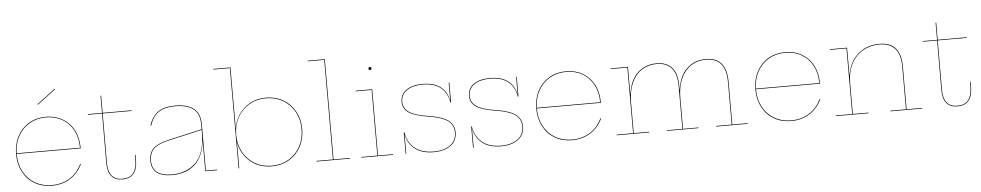

<svg xmlns="http://www.w3.org/2000/svg" viewBox="-42 -1140 7656 1498"><g transform="rotate(-5 3786.0 -391.0)"><path d="M564 -270V-263H63V-261Q63 -184 95 -124Q127 -64 184.5 -30.5Q242 3 316 3Q396 3 457 -35.5Q518 -74 550 -143L555 -141Q522 -71 460 -31.5Q398 8 316 8Q240 8 181.5 -26Q123 -60 90.5 -121.5Q58 -183 58 -261Q58 -340 90.5 -401.5Q123 -463 181.5 -497.5Q240 -532 315 -532Q388 -532 445 -498.5Q502 -465 533 -405.5Q564 -346 564 -270ZM559 -268V-270Q559 -345 528.5 -403.5Q498 -462 442.5 -494.5Q387 -527 315 -527Q242 -527 185.5 -494Q129 -461 96.5 -402Q64 -343 63 -268ZM406 -740 261 -631 258 -635 403 -744Z M868 2Q925 2 953 -32.5Q981 -67 981 -133V-175H986V-133Q986 -65 956.5 -29Q927 7 868 7Q753 7 753 -132L754 -519H643V-524H754V-659H759V-524H986V-519H759L758 -132Q758 2 868 2Z M1609 -5V0H1521Q1517 0 1517 -4V-235H1516Q1503 -116 1436 -54.5Q1369 7 1256 7Q1178 7 1137.5 -24.5Q1097 -56 1097 -118Q1097 -184 1134.5 -217.5Q1172 -251 1253 -269L1517 -329V-365Q1517 -452 1467.5 -489Q1418 -526 1328 -526Q1243 -526 1196 -493.5Q1149 -461 1127 -391L1122 -393Q1145 -464 1193 -497.5Q1241 -531 1328 -531Q1420 -531 1471 -492.5Q1522 -454 1522 -365V-5ZM1517 -304V-324L1253 -264Q1175 -247 1138.5 -214.5Q1102 -182 1102 -118Q1102 -58 1141 -28Q1180 2 1256 2Q1373 2 1445 -70.5Q1517 -143 1517 -304Z M2299 -262Q2299 -185 2265.5 -123.5Q2232 -62 2172.5 -27.5Q2113 7 2038 7Q1939 7 1869.5 -51.5Q1800 -110 1783 -205V0H1778V-785H1649V-790H1783V-315H1784Q1792 -370 1824 -419.5Q1856 -469 1911 -500Q1966 -531 2038 -531Q2113 -531 2172.5 -496.5Q2232 -462 2265.5 -400.5Q2299 -339 2299 -262ZM2294 -262Q2294 -338 2261 -398Q2228 -458 2170 -492Q2112 -526 2038 -526Q1964 -526 1906 -492Q1848 -458 1815 -398Q1782 -338 1782 -262Q1782 -186 1815 -126Q1848 -66 1906 -32Q1964 2 2038 2Q2112 2 2170 -32Q2228 -66 2261 -126Q2294 -186 2294 -262Z M2651 -5V0H2388V-5H2517V-785H2388V-790H2522V-5Z M2988 -5V0H2740V-5H2865V-519H2740V-524H2870V-5ZM2877 -697V-676H2856V-697Z M3489 -133Q3489 -67 3439 -30Q3389 7 3306 7Q3212 7 3158.5 -36.5Q3105 -80 3092 -148H3091V0H3086V-168H3091Q3103 -89 3157.5 -43.5Q3212 2 3306 2Q3387 2 3435.5 -33.5Q3484 -69 3484 -133Q3484 -191 3438.5 -224Q3393 -257 3290 -273Q3184 -289 3137 -319.5Q3090 -350 3090 -406Q3090 -466 3137.5 -498.5Q3185 -531 3265 -531Q3356 -531 3406 -490.5Q3456 -450 3468 -386H3469V-524H3474V-368H3469Q3457 -442 3406.5 -484Q3356 -526 3265 -526Q3187 -526 3141 -494.5Q3095 -463 3095 -406Q3095 -353 3141 -323Q3187 -293 3289 -278Q3394 -262 3441.5 -227.5Q3489 -193 3489 -133Z M4017 -133Q4017 -67 3967 -30Q3917 7 3834 7Q3740 7 3686.5 -36.5Q3633 -80 3620 -148H3619V0H3614V-168H3619Q3631 -89 3685.5 -43.5Q3740 2 3834 2Q3915 2 3963.5 -33.5Q4012 -69 4012 -133Q4012 -191 3966.5 -224Q3921 -257 3818 -273Q3712 -289 3665 -319.5Q3618 -350 3618 -406Q3618 -466 3665.5 -498.5Q3713 -531 3793 -531Q3884 -531 3934 -490.5Q3984 -450 3996 -386H3997V-524H4002V-368H3997Q3985 -442 3934.5 -484Q3884 -526 3793 -526Q3715 -526 3669 -494.5Q3623 -463 3623 -406Q3623 -353 3669 -323Q3715 -293 3817 -278Q3922 -262 3969.5 -227.5Q4017 -193 4017 -133Z M4638 -270V-263H4137V-261Q4137 -184 4169 -124Q4201 -64 4258.5 -30.5Q4316 3 4390 3Q4470 3 4531 -35.5Q4592 -74 4624 -143L4629 -141Q4596 -71 4534 -31.5Q4472 8 4390 8Q4314 8 4255.5 -26Q4197 -60 4164.5 -121.5Q4132 -183 4132 -261Q4132 -340 4164.5 -401.5Q4197 -463 4255.5 -497.5Q4314 -532 4389 -532Q4462 -532 4519 -498.5Q4576 -465 4607 -405.5Q4638 -346 4638 -270ZM4633 -268V-270Q4633 -345 4602.5 -403.5Q4572 -462 4516.5 -494.5Q4461 -527 4389 -527Q4316 -527 4259.5 -494Q4203 -461 4170.5 -402Q4138 -343 4137 -268Z M5766 -5V0H5518V-5H5640V-340Q5640 -527 5483 -527Q5416 -527 5365.5 -493.5Q5315 -460 5287 -396.5Q5259 -333 5259 -246V-5H5380V0H5132V-5H5254V-340Q5254 -527 5097 -527Q5030 -527 4979.5 -493.5Q4929 -460 4901 -396.5Q4873 -333 4873 -246V-5H4995V0H4739V-5H4868V-519H4739V-524H4873V-310H4874Q4888 -418 4948 -475Q5008 -532 5097 -532Q5259 -532 5259 -340V-310H5260Q5274 -418 5334 -475Q5394 -532 5483 -532Q5645 -532 5645 -340V-5Z M6354 -270V-263H5853V-261Q5853 -184 5885 -124Q5917 -64 5974.5 -30.5Q6032 3 6106 3Q6186 3 6247 -35.5Q6308 -74 6340 -143L6345 -141Q6312 -71 6250 -31.5Q6188 8 6106 8Q6030 8 5971.5 -26Q5913 -60 5880.5 -121.5Q5848 -183 5848 -261Q5848 -340 5880.5 -401.5Q5913 -463 5971.5 -497.5Q6030 -532 6105 -532Q6178 -532 6235 -498.5Q6292 -465 6323 -405.5Q6354 -346 6354 -270ZM6349 -268V-270Q6349 -345 6318.5 -403.5Q6288 -462 6232.5 -494.5Q6177 -527 6105 -527Q6032 -527 5975.5 -494Q5919 -461 5886.5 -402Q5854 -343 5853 -268Z M7131 -5V0H6883V-5H7005V-342Q7005 -527 6841 -527Q6771 -527 6713.5 -494.5Q6656 -462 6622.5 -398.5Q6589 -335 6589 -246V-5H6711V0H6455V-5H6584V-519H6455V-524H6589V-307H6590Q6599 -373 6632.5 -424Q6666 -475 6719.5 -503.5Q6773 -532 6841 -532Q6929 -532 6969.5 -483Q7010 -434 7010 -342V-5Z M7408 2Q7465 2 7493 -32.5Q7521 -67 7521 -133V-175H7526V-133Q7526 -65 7496.5 -29Q7467 7 7408 7Q7293 7 7293 -132L7294 -519H7183V-524H7294V-659H7299V-524H7526V-519H7299L7298 -132Q7298 2 7408 2Z"/></g></svg>

Font: Hepta Slab Hairline
Style: Regular
Weight: 400
Designer: Michael LaGattuta
Foundry: Michael LaGattuta
Version: Version 1.100; ttfautohint (v1.8) -l 8 -r 50 -G 200 -x 14 -D